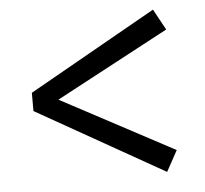

<svg xmlns="http://www.w3.org/2000/svg" viewBox="-42 -620 626 587"><g transform="rotate(-5 270.5 -327.0)"><path d="M57 -299V-355L448 -576L483 -512L108 -312V-342L483 -142L448 -78Z"/></g></svg>

Font: Source Serif 4 Medium
Style: Regular
Weight: 500
Designer: Frank Grießhammer
Foundry: Adobe Systems Incorporated
Version: Version 4.004;hotconv 1.0.116;makeotfexe 2.5.65601